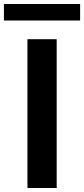

<svg xmlns="http://www.w3.org/2000/svg" viewBox="-52 -935 419 955"><path d="M84.5 0V-740H230V0ZM-32.5 -833V-915H346.5V-833Z"/></svg>

Font: Encode Sans SC Expanded SemiBold
Style: Regular
Weight: 600
Width: 7
Designer: Multiple Designers
Foundry: Impallari Type
Version: Version 3.002